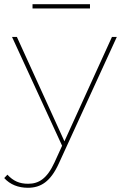

<svg xmlns="http://www.w3.org/2000/svg" viewBox="-51 -692 579 909"><path d="M29 -517H6L243 -2L207 77C171 155 132 178 82 178C41 178 12 165 -16 135L-31 151C-3 182 36 197 81 197C142 197 188 168 227 83L502 -517H479L254 -23ZM375 -652V-672H103V-652Z"/></svg>

Font: Montserrat-Alt1 Thin
Style: Regular
Weight: 100
Designer: Differentunic
Foundry: Differentunic
Version: Version 7.222